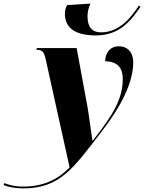

<svg xmlns="http://www.w3.org/2000/svg" viewBox="-182 -802 797 1062"><path d="M348 -606C487 -606 547 -697 595 -764L586 -771C542 -703 477 -623 376 -623C329 -623 302 -651 302 -712C302 -734 307 -758 318 -782L189 -774C181 -758 177 -743 177 -726C177 -665 212 -606 348 -606ZM-54 240C150 240 222 130 377 -70C486 -210 555 -344 555 -458C555 -508 528 -546 474 -546C434 -546 400 -517 400 -463C439 -463 497 -450 497 -367C497 -260 450 -175 332 -25H329C324 -58 311 -158 302 -210L242 -536H22L19 -526H28C52 -526 62 -513 71 -473L203 124C134 194 55 230 -54 230C-103 230 -134 220 -159 211L-162 222C-134 233 -96 240 -54 240Z"/></svg>

Font: Noto Serif Display SemiCondensed Black
Style: Italic
Weight: 900
Width: 4
Italic angle: -12°
Designer: Monotype Design Team
Foundry: Monotype Imaging Inc.
Version: Version 2.009